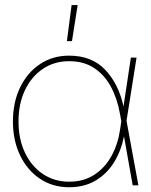

<svg xmlns="http://www.w3.org/2000/svg" viewBox="-20 -748 611 775"><path d="M258.8 7.8Q192.4 7.8 141.1 -26.6Q89.8 -61 61 -121.1Q32.2 -181.2 32.2 -257.8Q32.2 -335 61 -394.8Q89.8 -454.6 141.1 -489Q192.4 -523.4 258.8 -523.4Q350.6 -523.4 404.8 -466.1Q459 -408.7 478.5 -318.4L508.3 -515.6H531.2L490.7 -260.3L538.6 0H515.6L480.5 -197.8Q469.2 -140.1 440.7 -93.5Q412.1 -46.9 366.5 -19.5Q320.8 7.8 258.8 7.8ZM469.7 -258.3 464.4 -287.6Q453.6 -349.6 427.7 -397.7Q401.9 -445.8 360.1 -473.4Q318.4 -501 258.8 -501Q199.2 -501 153.1 -470Q106.9 -439 80.8 -384Q54.7 -329.1 54.7 -257.8Q54.7 -186.5 80.8 -131.6Q106.9 -76.7 153.1 -45.7Q199.2 -14.6 258.8 -14.6Q318.4 -14.6 361.3 -43Q404.3 -71.3 430.2 -118.9Q456.1 -166.5 464.4 -223.1ZM250 -582 269 -727.5H293.5L270.5 -582Z"/></svg>

Font: Inter Display Thin
Style: Regular
Weight: 100
Designer: Rasmus Andersson
Foundry: rsms
Version: Version 4.000;git-a52131595